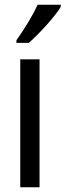

<svg xmlns="http://www.w3.org/2000/svg" viewBox="-20 -786 275 806"><path d="M235 -757V-766H138C117 -721 87 -671 49 -617V-606H101C142 -642 210 -715 235 -757ZM146 0V-537H65V0Z"/></svg>

Font: Noto Sans Thai Looped ExtraCondensed
Style: Regular
Weight: 400
Width: 2
Designer: Sasikarn Vongin, Ben Mitchell
Foundry: The Fontpad Ltd
Version: Version 1.001